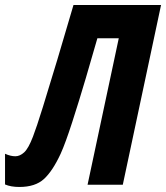

<svg xmlns="http://www.w3.org/2000/svg" viewBox="-65 -734 660 763"><path d="M176 -123Q195 -165 222 -248.5Q249 -332 276 -423.5Q303 -515 322 -582H407L283 0H423L575 -714H227Q195 -604 163 -497.5Q131 -391 105.5 -309Q80 -227 66 -191Q48 -144 31 -128.5Q14 -113 -4 -113Q-23 -113 -45 -123V-1Q-22 9 12 9Q75 9 109.5 -22.5Q144 -54 176 -123Z"/></svg>

Font: Noto Sans UI Condensed ExtraBold
Style: Italic
Weight: 800
Width: 3
Designer: Monotype Design Team
Foundry: Monotype Imaging Inc.
Version: 1.001